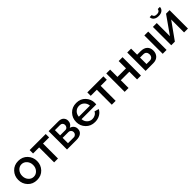

<svg xmlns="http://www.w3.org/2000/svg" viewBox="401 -2279 3861 3861"><g transform="rotate(-45 2331.5 -348.5)"><path d="M301 -532Q420 -532 495 -452.5Q570 -373 570 -261Q570 -149 495 -69.5Q420 10 301 10Q181 10 106.5 -69.5Q32 -149 32 -261Q32 -373 107.5 -452.5Q183 -532 301 -532ZM301 -84Q366 -84 411.5 -135Q457 -186 457 -261Q457 -336 411.5 -387Q366 -438 301 -438Q236 -438 190.5 -386.5Q145 -335 145 -260Q145 -185 190 -134.5Q235 -84 301 -84Z M792 0V-426H619V-523H1076V-426H902V0Z M1158 0V-523H1438Q1510 -523 1547.5 -486Q1585 -449 1585 -395Q1585 -305 1506 -269Q1553 -256 1580.5 -222.5Q1608 -189 1608 -140Q1608 -72 1560 -36Q1512 0 1429 0ZM1262 -299H1410Q1441 -299 1461 -321.5Q1481 -344 1481 -376Q1481 -406 1461.5 -426.5Q1442 -447 1412 -447H1262ZM1262 -76H1426Q1458 -76 1480 -98.5Q1502 -121 1502 -152Q1502 -184 1480.5 -206Q1459 -228 1428 -228H1262Z M1950 10Q1831 10 1755 -69Q1679 -148 1679 -260Q1679 -374 1755 -453Q1831 -532 1951 -532Q2070 -532 2144 -453.5Q2218 -375 2218 -265Q2218 -252 2215 -225H1796Q1801 -157 1846.5 -114Q1892 -71 1954 -71Q1999 -71 2037.5 -93Q2076 -115 2091 -151L2185 -124Q2157 -64 2094 -27Q2031 10 1950 10ZM1793 -298H2109Q2103 -366 2058 -408.5Q2013 -451 1950 -451Q1887 -451 1842 -408Q1797 -365 1793 -298Z M2432 0V-426H2259V-523H2716V-426H2542V0Z M2798 0V-523H2908V-315H3151V-523H3261V0H3151V-220H2908V0Z M3394 0V-523H3504V-351H3603Q3695 -351 3744.5 -304.5Q3794 -258 3794 -180Q3794 -100 3746 -50Q3698 0 3611 0ZM3880 0V-522H3990V0ZM3504 -85H3594Q3640 -85 3663 -111Q3686 -137 3686 -178Q3686 -218 3664 -243.5Q3642 -269 3593 -269H3504Z M4361 -593Q4294 -593 4255 -625Q4216 -657 4216 -707H4276Q4276 -679 4297 -661.5Q4318 -644 4361 -644Q4437 -644 4447 -707H4507Q4507 -657 4468 -625Q4429 -593 4361 -593ZM4123 0V-522H4233V-147L4498 -523H4598V0H4488V-367L4226 0Z"/></g></svg>

Font: Raleway-v4020 SemiBold
Style: Regular
Weight: 600
Designer: Matt McInerney, Pablo Impallari, Rodrigo Fuenzalida
Foundry: Matt McInerney, Pablo Impallari, Rodrigo Fuenzalida
Version: Version 4.020;PS 004.020;hotconv 1.0.88;makeotf.lib2.5.64775